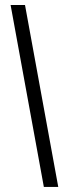

<svg xmlns="http://www.w3.org/2000/svg" viewBox="-20 -721 273 761"><path d="M22 -701.2H79.1L210.9 20H153.8Z"/></svg>

Font: Stint Ultra Condensed
Style: Regular
Weight: 400
Width: 1
Designer: Astigmatic (AOETI)
Foundry: Astigmatic (AOETI)
Version: Version 1.000